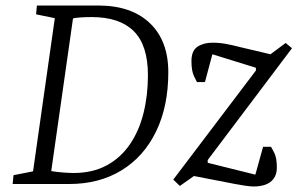

<svg xmlns="http://www.w3.org/2000/svg" viewBox="-20 -668 1080 697"><path d="M26 0 29 -32 100 -46 179 -602 111 -616 114 -648H336Q457 -648 524 -584Q591 -520 591 -406Q591 -282 546.5 -190.5Q502 -99 421 -49.5Q340 0 231 0ZM247 -40Q316 -40 367 -67.5Q418 -95 451.5 -144Q485 -193 501 -257.5Q517 -322 517 -395Q517 -504 465.5 -555Q414 -606 313 -606Q288 -606 269 -604.5Q250 -603 245 -601L166 -47Q182 -44 206 -42Q230 -40 247 -40ZM901 9Q889 9 869 6Q849 3 831 -0.5Q813 -4 803 -6L684 -29L633 7L609 -16L909 -412V-422L751 -471L724 -370H695Q693 -373 684 -392Q675 -411 675 -446Q675 -484 697 -498.5Q719 -513 751 -513Q777 -513 801 -508.5Q825 -504 856 -496L962 -471L1017 -512L1040 -493L734 -87V-77L907 -34L935 -135H964Q966 -132 975.5 -113.5Q985 -95 985 -60Q985 -35 973.5 -19.5Q962 -4 943 2.5Q924 9 901 9Z"/></svg>

Font: Faustina Light Light
Style: Italic
Weight: 300
Italic angle: -8°
Version: Version 1.200